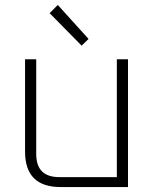

<svg xmlns="http://www.w3.org/2000/svg" viewBox="-20 -754 621 774"><path d="M81 -143V-515H126V-133Q126 -40 219 -40H451V-515H496V0H224Q81 0 81 -143ZM180 -701 213 -734 337 -597 309 -570Z"/></svg>

Font: Oxanium ExtraLight
Style: Regular
Weight: 200
Designer: Severin Meyer
Version: Version 2.000